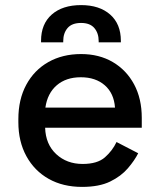

<svg xmlns="http://www.w3.org/2000/svg" viewBox="-20 -719 624 753"><path d="M302 14Q227 14 171 -17.5Q115 -49 83.5 -106.5Q52 -164 52 -240V-252Q52 -329 83 -386.5Q114 -444 169.5 -475.5Q225 -507 298 -507Q369 -507 422.5 -475.5Q476 -444 506 -388Q536 -332 536 -257V-218H157Q159 -153 200.5 -114.5Q242 -76 304 -76Q362 -76 391.5 -102Q421 -128 437 -162L522 -118Q508 -90 481.5 -59Q455 -28 412 -7Q369 14 302 14ZM158 -297H431Q427 -353 391 -384.5Q355 -416 297 -416Q239 -416 202.5 -384.5Q166 -353 158 -297ZM141 -553V-559Q141 -625 183 -662Q225 -699 298 -699Q370 -699 412 -662Q454 -625 454 -559V-553H367V-558Q367 -589 350 -609Q333 -629 298 -629Q262 -629 245 -609Q228 -589 228 -558V-553Z"/></svg>

Font: Space Grotesk Medium
Style: Regular
Weight: 500
Designer: Florian Karsten
Foundry: Florian Karsten
Version: Version 2.000